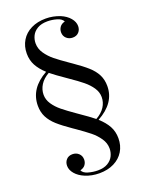

<svg xmlns="http://www.w3.org/2000/svg" viewBox="-176 -865 860 1137"><g transform="rotate(-20 254.0 -297.0)"><path d="M423.3 30.8Q423.3 77.1 401.6 112.8Q379.9 148.4 340.1 168.2Q300.3 188 247.6 188Q199.7 188 158.7 170.9Q122.6 155.8 102.1 131.6Q81.5 107.4 81.5 81.1Q81.5 58.1 95.7 42.5Q109.9 26.9 134.3 26.9Q157.7 26.9 173.6 41.7Q189.5 56.6 189.5 80.1Q189.5 98.6 179 113Q168.5 127.4 146.5 132.8Q154.8 151.9 184.6 160.4Q214.4 168.9 244.6 168.9Q282.7 168.9 307.1 154.3Q331.5 139.6 342.5 117.2Q353.5 94.7 353.5 69.8Q353.5 36.1 333 6.1Q312.5 -23.9 283.4 -47.4Q254.4 -70.8 204.6 -105.5L187.5 -117.2Q134.3 -153.8 103.5 -181.4Q72.8 -209 56.6 -240.5Q40.5 -272 40.5 -312Q40.5 -421.4 155.3 -484.9Q120.6 -516.6 102.5 -550Q84.5 -583.5 84.5 -625Q84.5 -670.9 106.2 -706.8Q127.9 -742.7 168 -762.5Q208 -782.2 260.7 -782.2Q305.7 -782.2 349.6 -765.1Q385.3 -750 405.8 -725.6Q426.3 -701.2 426.3 -674.8Q426.3 -651.9 412.1 -636.5Q397.9 -621.1 373.5 -621.1Q350.6 -621.1 334.5 -635.7Q318.4 -650.4 318.4 -673.8Q318.4 -692.4 328.9 -707Q339.4 -721.7 361.3 -727.1Q352.1 -746.1 322.8 -754.6Q293.5 -763.2 264.6 -763.2Q225.6 -763.2 200.9 -748.5Q176.3 -733.9 165.3 -711.4Q154.3 -689 154.3 -664.1Q154.3 -629.9 174.8 -600.1Q195.3 -570.3 224.6 -546.6Q253.9 -522.9 302.7 -489.3Q308.6 -484.9 320.3 -477.1Q373.5 -440.4 404.3 -412.8Q435.1 -385.3 451.2 -353.8Q467.3 -322.3 467.3 -282.2Q467.3 -175.3 350.1 -111.3Q386.2 -79.1 404.8 -45.2Q423.3 -11.2 423.3 30.8ZM339.4 -120.6Q377 -141.6 395.3 -170.4Q413.6 -199.2 413.6 -231.9Q413.6 -263.2 394.8 -291.3Q376 -319.3 346.4 -343.5Q316.9 -367.7 269.5 -399.9Q194.3 -451.7 168 -473.6Q131.3 -453.1 113 -423.8Q94.7 -394.5 94.7 -361.8Q94.7 -330.6 113.5 -302.5Q132.3 -274.4 161.4 -250.7Q190.4 -227.1 238.3 -193.8Q313.5 -142.1 339.4 -120.6Z"/></g></svg>

Font: TypoPRO Playfair Display
Style: Regular
Weight: 400
Designer: Claus Eggers Sørensen
Foundry: Claus Eggers Sørensen
Version: Version 1.004;PS 001.004;hotconv 1.0.70;makeotf.lib2.5.58329